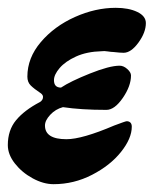

<svg xmlns="http://www.w3.org/2000/svg" viewBox="-22 -457 404 491"><path d="M-2 -86Q-2 -124 19 -149.5Q40 -175 80 -196Q88 -201 88 -209Q88 -214 83 -218Q65 -230 56.5 -238.5Q48 -247 48 -261Q48 -309 82.5 -349.5Q117 -390 169.5 -413.5Q222 -437 274 -437Q307 -437 329 -426.5Q351 -416 351 -398Q351 -374 332 -348Q313 -322 294 -322Q286 -322 268 -324Q263 -324 253.5 -325.5Q244 -327 238 -326Q200 -325 172.5 -312.5Q145 -300 130.5 -283Q116 -266 116 -252Q116 -233 134 -233Q158 -249 208 -269Q258 -289 284 -289Q294 -289 303.5 -280.5Q313 -272 313 -264Q313 -237 292 -206.5Q271 -176 250 -176Q185 -176 139 -183Q120 -178 106.5 -163.5Q93 -149 93 -136Q93 -101 148 -101Q188 -101 270 -136Q299 -147 302 -147Q308 -147 311.5 -143.5Q315 -140 315 -133Q315 -103 287.5 -68.5Q260 -34 213.5 -10Q167 14 115 14Q89 14 61.5 -1Q34 -16 16 -39Q-2 -62 -2 -86Z"/></svg>

Font: EB Garamond ExtraBold
Style: Italic
Weight: 800
Italic angle: -17.2°
Designer: Georg Duffner and Octavio Pardo
Foundry: Georg Duffner
Version: Version 1.000